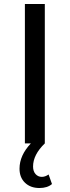

<svg xmlns="http://www.w3.org/2000/svg" viewBox="-20 -720 350 964"><path d="M224 156 241 204Q218 224 178 224Q133 224 105.5 197.5Q78 171 78 127Q78 60 135 0H105V-700H205V0Q146 57 146 116Q146 140 158.5 154Q171 168 190 168Q207 168 224 156Z"/></svg>

Font: Montserrat
Style: Regular
Weight: 500
Designer: Julieta Ulanovsky
Foundry: Julieta Ulanovsky
Version: Version 7.200;PS 007.200;hotconv 1.0.88;makeotf.lib2.5.64775